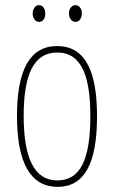

<svg xmlns="http://www.w3.org/2000/svg" viewBox="-20 -716 443 746"><path d="M107 -663C107 -646 116 -631 132 -631C146 -631 156 -644 156 -663C156 -682 146 -696 132 -696C116 -696 107 -680 107 -663ZM248 -664C248 -646 258 -631 273 -631C288 -631 298 -645 298 -664C298 -683 287 -696 273 -696C258 -696 248 -681 248 -664ZM357 -264C357 -433 315 -537 202 -537C96 -537 46 -444 46 -266C46 -80 100 10 204 10C306 10 357 -77 357 -264ZM72 -266C72 -424 110 -512 202 -512C298 -512 331 -418 331 -265C331 -94 291 -15 203 -15C113 -15 72 -102 72 -266Z"/></svg>

Font: Noto Sans Gurmukhi UI ExtraCondensed Thin
Style: Regular
Weight: 100
Width: 2
Designer: Jelle Bosma - Monotype Design Team
Foundry: Monotype Imaging Inc.
Version: Version 2.004